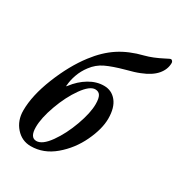

<svg xmlns="http://www.w3.org/2000/svg" viewBox="-171 -822 885 951"><g transform="rotate(30 271.5 -346.5)"><path d="M24 -121Q24 -207 67.5 -315.5Q111 -424 170 -501Q218 -564 274 -600.5Q330 -637 407 -656Q450 -667 504 -695Q526 -707 531 -707Q535 -707 539 -702.5Q543 -698 543 -692Q543 -655 516.5 -624Q490 -593 436 -572Q410 -561 359 -548Q297 -531 259 -513Q221 -495 195 -460Q173 -431 161.5 -398.5Q150 -366 148 -336Q145 -326 153 -336Q185 -378 226 -402.5Q267 -427 310 -427Q354 -427 381.5 -393Q409 -359 409 -296Q409 -237 374 -163Q339 -89 278 -37.5Q217 14 144 14Q93 14 58.5 -25Q24 -64 24 -121ZM319 -327Q319 -360 310 -375Q301 -390 281 -390Q250 -390 211.5 -336Q173 -282 146 -207.5Q119 -133 119 -81Q119 -22 155 -22Q189 -22 227.5 -76Q266 -130 292.5 -203.5Q319 -277 319 -327Z"/></g></svg>

Font: EB Garamond SemiBold
Style: Italic
Weight: 600
Italic angle: -17.2°
Designer: Georg Duffner and Octavio Pardo
Foundry: Georg Duffner
Version: Version 1.000